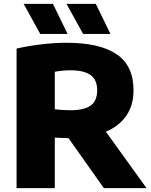

<svg xmlns="http://www.w3.org/2000/svg" viewBox="-20 -970 780 990"><path d="M65.5 0V-719.5Q120.5 -732.5 190 -741Q259.5 -749.5 323.5 -749.5Q493.5 -749.5 581 -690.5Q668.5 -631.5 668.5 -504.5Q668.5 -427 631.2 -373.2Q594 -319.5 526 -291L735.5 0H515.5L333 -258Q315 -258 297.8 -258.8Q280.5 -259.5 262.5 -260.5V0ZM343.5 -401.5Q412.5 -401.5 446.8 -425.2Q481 -449 481 -504.5Q481 -558.5 447 -583Q413 -607.5 344 -607.5Q322 -607.5 301.5 -605.5Q281 -603.5 262.5 -600V-406.5Q282.5 -404 302.5 -402.8Q322.5 -401.5 343.5 -401.5ZM408.5 -795 323 -950H474L549.5 -795ZM187.5 -795 102 -950H253L328.5 -795Z"/></svg>

Font: Encode Sans SmExp XBd
Style: Regular
Weight: 800
Width: 6
Designer: Multiple Designers
Foundry: Impallari Type
Version: Version 3.002; ttfautohint (v1.8.3) -l 8 -r 50 -G 200 -x 14 